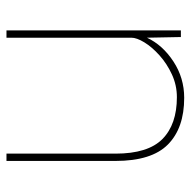

<svg xmlns="http://www.w3.org/2000/svg" viewBox="-18 -546 575 578"><g transform="rotate(-90 269.0 -257.5)"><path d="M263 10Q172 10 122.5 -39Q73 -88 73 -197V-525H95V-197Q95 -99 139 -55.5Q183 -12 265 -12Q301 -12 333.5 -27Q366 -42 391 -64.5Q416 -87 430 -110Q444 -133 444 -149V-525H466V0H446L444 -102Q422 -55 372.5 -22.5Q323 10 263 10Z"/></g></svg>

Font: Lexend Thin
Style: Regular
Weight: 100
Designer: Bonnie Shaver-Troup, Thomas Jockin
Foundry: Lexend
Version: Version 1.007; ttfautohint (v1.8.3)